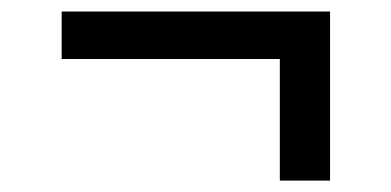

<svg xmlns="http://www.w3.org/2000/svg" viewBox="-20 -488 685 336"><path d="M469.7 -171.9Q469.7 -225.6 469.7 -384.8Q374 -384.8 87.9 -384.8Q87.9 -405.3 87.9 -467.8Q205.1 -467.8 557.6 -467.8Q557.6 -393.6 557.6 -171.9Q536.1 -171.9 469.7 -171.9Z"/></svg>

Font: Overpass
Style: Regular
Weight: 400
Designer: Delve Withrington, Thomas Jockin
Version: Version 3.000;DELV;Overpass; ttfautohint (v1.5)